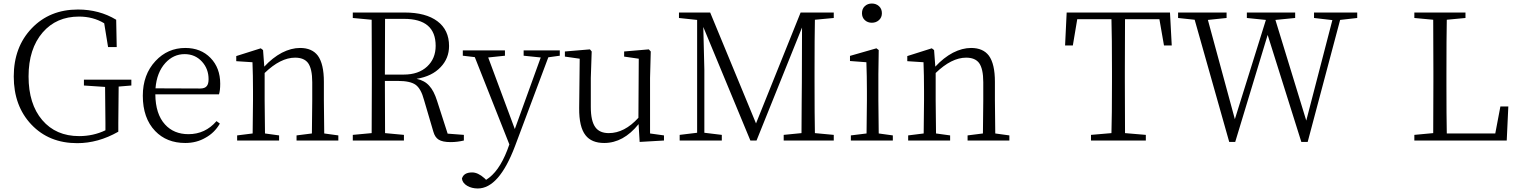

<svg xmlns="http://www.w3.org/2000/svg" viewBox="-20 -797 8618 1089"><path d="M418 15Q258 15 158 -90.5Q58 -196 58 -363Q58 -530 160 -636.5Q262 -743 422 -743Q543 -743 639 -685L642 -530H593L571 -665Q508 -703 428 -703Q300 -703 222 -613Q142 -520 142 -363.5Q142 -207 219.5 -116Q297 -25 429 -25Q509 -25 578 -58V-99Q578 -170 576 -304L456 -312V-345H725V-312L653 -306Q651 -178 651 -99V-50Q537 15 418 15Z M1031 14Q925 14 860 -54Q790 -127 790 -254Q790 -374 862 -451Q931 -525 1031 -525Q1119 -525 1174 -468.5Q1229 -412 1229 -322Q1229 -283 1222 -262H861Q862 -150 916 -91Q966 -36 1049 -36Q1144 -36 1208 -110L1227 -96Q1197 -44 1146 -16Q1095 14 1031 14ZM1116 -295Q1142 -295 1153 -309Q1163 -321 1163 -348Q1163 -406 1126 -447Q1087 -490 1027 -490Q964 -490 918 -440Q869 -386 862 -296Z M1325 0V-29L1413 -40Q1415 -150 1415 -227V-281Q1415 -372 1412 -444L1320 -450V-479L1459 -523L1472 -513L1479 -419Q1526 -470 1579 -498Q1632 -525 1682 -525Q1750 -525 1783 -481Q1817 -434 1817 -333V-227Q1817 -150 1819 -40L1899 -29V0H1662V-29L1749 -40Q1751 -150 1751 -227V-331Q1751 -407 1727 -440Q1704 -470 1654 -470Q1571 -470 1481 -383V-227Q1481 -150 1483 -40L1563 -29V0Z M2536 9Q2490 9 2468 -5Q2447 -18 2438 -50L2385 -230Q2368 -294 2337.5 -316Q2307 -338 2237 -338H2163Q2163 -137 2164 -42L2271 -32V0H1981V-32L2088 -42Q2089 -138 2089 -335V-391Q2089 -588 2088 -685L1981 -695V-726H2275Q2395 -726 2461 -676.5Q2527 -627 2527 -536Q2527 -466 2479 -416Q2430 -364 2343 -350Q2389 -340 2415 -310Q2441 -282 2459 -225L2519 -39L2611 -32V0Q2573 9 2536 9ZM2163 -374H2270Q2354 -374 2403 -420Q2451 -465 2451 -537Q2451 -690 2272 -690H2164Q2163 -593 2163 -374Z M2690 272Q2656 272 2630 257Q2603 241 2600 216Q2610 181 2658 181Q2691 181 2728 214L2737 223Q2809 179 2857 55L2869 22L2673 -473L2605 -481V-511H2844V-481L2749 -471L2900 -65L3047 -471L2950 -481V-511H3155V-481L3090 -472L2901 32Q2810 272 2690 272Z M3407 14Q3335 14 3301 -30Q3264 -77 3265 -184L3268 -464L3184 -476V-505L3326 -517L3336 -505L3331 -355V-190Q3331 -110 3357 -75Q3381 -42 3433 -42Q3522 -42 3601 -129L3603 -464L3520 -476V-505L3660 -517L3671 -505L3667 -355V-40L3746 -29V0L3608 8L3602 -93Q3516 14 3407 14Z M3835 0V-32L3934 -44V-684L3831 -695V-726H4008L4268 -97L4521 -726H4709V-695L4602 -685Q4600 -589 4600 -391V-335Q4600 -140 4602 -42L4709 -32V0H4425V-32L4526 -42Q4527 -100 4527 -215Q4528 -292 4528 -330L4529 -641L4271 0H4236L3969 -644L3975 -402V-44L4074 -32V0Z M4806 0V-29L4895 -40Q4897 -150 4897 -227V-282Q4897 -365 4894 -444L4801 -451V-480L4951 -523L4964 -513L4962 -376V-227Q4962 -150 4964 -40L5044 -29V0ZM4869 -722Q4869 -747 4885 -762Q4901 -777 4925 -777Q4949 -777 4965.5 -762Q4982 -747 4982 -722Q4982 -698 4965.5 -683Q4949 -668 4925 -668Q4901 -668 4885 -683Q4869 -698 4869 -722Z M5131 0V-29L5219 -40Q5221 -150 5221 -227V-281Q5221 -372 5218 -444L5126 -450V-479L5265 -523L5278 -513L5285 -419Q5332 -470 5385 -498Q5438 -525 5488 -525Q5556 -525 5589 -481Q5623 -434 5623 -333V-227Q5623 -150 5625 -40L5705 -29V0H5468V-29L5555 -40Q5557 -150 5557 -227V-331Q5557 -407 5533 -440Q5510 -470 5460 -470Q5377 -470 5287 -383V-227Q5287 -150 5289 -40L5369 -29V0Z M6168 0V-32L6284 -42Q6287 -138 6287 -335V-391Q6287 -590 6284 -688H6090L6065 -539H6021L6030 -726H6616L6626 -539H6582L6556 -688H6361Q6360 -591 6360 -391V-335Q6360 -140 6361 -42L6479 -32V0Z M6952 8 6756 -685 6662 -695V-726H6937V-695L6831 -684L6984 -121L7160 -684L7052 -695V-726H7326V-695L7214 -684L7389 -113L7537 -683L7433 -695V-726H7678V-695L7581 -684L7397 8H7361L7170 -599L6986 8Z M8002 0V-32L8109 -42Q8110 -140 8110 -334V-391Q8110 -589 8109 -685L8002 -695V-726H8292V-695L8186 -685Q8184 -588 8184 -377V-315Q8184 -136 8186 -40H8461L8490 -193H8535L8526 0Z"/></svg>

Font: GenRyuMin TW L
Style: Regular
Weight: 300
Version: Version 1.501;PS 1;hotconv 16.6.51;makeotf.lib2.5.65220